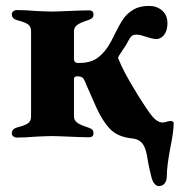

<svg xmlns="http://www.w3.org/2000/svg" viewBox="-20 -462 609 649"><path d="M491 133Q489 126 485 108Q481 90 477 65Q472 36 460.5 22Q449 8 427 6Q379 1 353.5 -24.5Q328 -50 306 -98L275 -168Q266 -192 260.5 -198Q255 -204 241 -204Q230 -204 230 -195V-69Q230 -56 240 -48Q250 -40 278 -31Q287 -28 291.5 -24Q296 -20 296 -12Q296 2 281 2Q262 2 216 0Q172 -2 156 -2Q139 -2 99 0Q67 3 36 3Q30 3 25 -1Q20 -5 20 -11Q20 -26 37 -31Q65 -38 75 -45.5Q85 -53 85 -68V-357Q85 -372 75 -379.5Q65 -387 37 -394Q20 -399 20 -414Q20 -420 25 -424Q30 -428 36 -428Q68 -428 99 -425Q139 -423 156 -423Q172 -423 216 -425Q262 -427 281 -427Q296 -427 296 -413Q296 -405 291.5 -401Q287 -397 278 -394Q250 -385 240 -377Q230 -369 230 -356V-263Q230 -249 245 -249Q283 -249 305.5 -263.5Q328 -278 346 -306Q357 -323 369 -349Q385 -381 397.5 -399Q410 -417 431 -429.5Q452 -442 484 -442Q510 -442 528 -426.5Q546 -411 546 -383Q546 -359 535 -344.5Q524 -330 508 -330Q497 -330 473 -338Q469 -339 459.5 -342Q450 -345 442 -345Q431 -345 425 -340Q419 -335 411 -319Q405 -307 396 -295L383 -275Q380 -270 379.5 -267.5Q379 -265 380.5 -262.5Q382 -260 382 -259Q398 -219 438 -154L450 -134Q479 -88 494.5 -69Q510 -50 527 -48H530Q535 -48 543.5 -50.5Q552 -53 556 -53Q567 -53 567 -46Q567 -17 556 36Q544 100 544 130Q544 149 536.5 158Q529 167 517 167Q508 167 501 157.5Q494 148 491 133Z"/></svg>

Font: EB Garamond ExtraBold
Style: Regular
Weight: 800
Designer: Georg Duffner and Octavio Pardo
Foundry: Georg Duffner
Version: Version 1.000